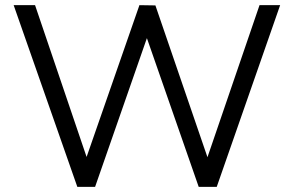

<svg xmlns="http://www.w3.org/2000/svg" viewBox="-20 -725 1141 745"><path d="M987 -705H1067L821 0H751L550 -577L349 0H280L33 -705H116L316 -116L521 -705L583 -704L785 -115Z"/></svg>

Font: wassup Sans
Style: Regular
Weight: 400
Version: Version 2.001